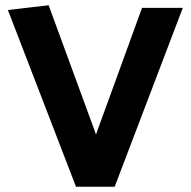

<svg xmlns="http://www.w3.org/2000/svg" viewBox="-20 -710 725 730"><path d="M165 -690 10 -672 269 0H416L675 -680H520L345 -199Z"/></svg>

Font: Catamaran ExtraBold
Style: Regular
Weight: 800
Designer: Pria Ravichandran
Version: Version 2.000